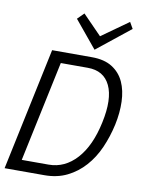

<svg xmlns="http://www.w3.org/2000/svg" viewBox="-117 -917 755 983"><g transform="rotate(10 261.0 -425.5)"><path d="M495.1 -317.9Q481 -253.9 455.6 -196Q430.2 -138.2 391.1 -94.5Q352.1 -50.8 300.5 -25.4Q249 0 183.1 0H-23.9L110.8 -637.2H317.9Q382.8 -637.2 423.8 -611.1Q464.8 -585 484.9 -541Q504.9 -497.1 506.8 -439.5Q508.8 -381.8 495.1 -317.9ZM428.2 -317.9Q455.1 -442.9 422.6 -511.5Q390.1 -580.1 306.2 -580.1H166L55.2 -57.1H194.8Q278.8 -57.1 340.3 -125Q401.9 -192.9 428.2 -317.9ZM498 -815.9 324.2 -677.2 208 -817.9 241.2 -851.1 339.8 -750 479 -849.1Z"/></g></svg>

Font: Anonymous Pro
Style: Italic
Weight: 400
Italic angle: -12°
Monospace: yes
Designer: Mark Simonson
Version: Version 1.003